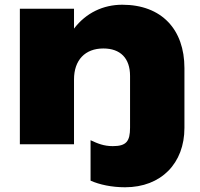

<svg xmlns="http://www.w3.org/2000/svg" viewBox="-20 -610 845 812"><path d="M497 -590C417 -590 344 -556 293 -489V-573H64V0H293V-274C293 -356 340 -405 417 -405C489 -405 530 -364 530 -289V-70C530 -12 514 8 457 8C419 8 393 -3 363 -17V154C401 171 453 182 509 182C662 182 760 80 760 -69V-322C760 -485 664 -590 497 -590Z"/></svg>

Font: Bounded ExtBd
Style: Regular
Weight: 800
Designer: Vlad Churkin
Version: Version 3.0